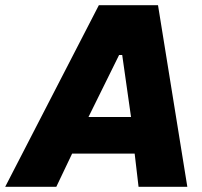

<svg xmlns="http://www.w3.org/2000/svg" viewBox="-73 -720 780 740"><path d="M-53 0H144L205 -128H446L461 0H649L536 -700H308ZM268 -269 386 -508H398L432 -269Z"/></svg>

Font: Fixel Display ExtraBold
Style: Italic
Weight: 800
Italic angle: -10°
Designer: AlfaBravo + MacPaw
Foundry: Kyrylo Tkachov, Marchela Mozhyna, Serhii Makarenko, Maria Weinstein, Zakhar Kryvoshyya
Version: Version 1.210;Glyphs 3.2 (3217)